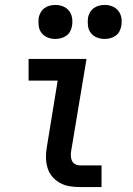

<svg xmlns="http://www.w3.org/2000/svg" viewBox="-20 -759 540 779"><path d="M305 0Q283 0 262 -3.5Q241 -7 223 -17Q205 -27 192 -42.5Q179 -58 173 -77.5Q167 -97 166.5 -118.5Q166 -140 170 -162L214 -432H96V-520H331L269 -148Q267 -137 267.5 -126Q268 -115 272 -106.5Q276 -98 285 -93Q294 -88 305 -88H392V0ZM404 -601Q388 -601 373 -607Q358 -613 348.5 -625.5Q339 -638 337 -654Q335 -670 337 -687Q339 -698 345 -708.5Q351 -719 360.5 -726Q370 -733 381.5 -736Q393 -739 405 -739Q421 -739 436 -733Q451 -727 460.5 -714.5Q470 -702 472.5 -686Q475 -670 472 -653Q470 -642 464.5 -631.5Q459 -621 449 -614Q439 -607 427.5 -604Q416 -601 404 -601ZM204 -601Q188 -601 173 -607Q158 -613 148.5 -625.5Q139 -638 137 -654Q135 -670 137 -687Q139 -698 145 -708.5Q151 -719 160.5 -726Q170 -733 181.5 -736Q193 -739 205 -739Q221 -739 236 -733Q251 -727 260.5 -714.5Q270 -702 272.5 -686Q275 -670 272 -653Q270 -642 264.5 -631.5Q259 -621 249 -614Q239 -607 227.5 -604Q216 -601 204 -601Z"/></svg>

Font: Iosevka SS18 Semibold
Style: Italic
Weight: 600
Italic angle: -9°
Monospace: yes
Designer: Belleve Invis
Foundry: Belleve Invis
Version: Version 25.1.1; ttfautohint (v1.8.4)